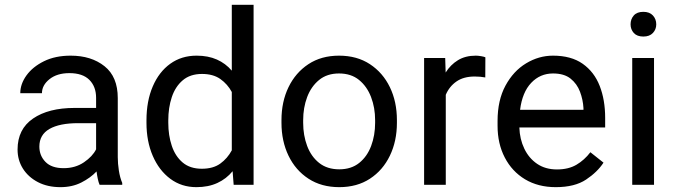

<svg xmlns="http://www.w3.org/2000/svg" viewBox="-20 -770 2821 800"><path d="M395 0Q390.6 -9.8 387.5 -24.7Q384.3 -39.6 382.3 -55.7Q356.9 -28.8 318.8 -9.5Q280.8 9.8 231.9 9.8Q178.2 9.8 137.9 -11.2Q97.7 -32.2 75.4 -67.6Q53.2 -103 53.2 -147Q53.2 -231.9 117.7 -276.1Q182.1 -320.3 291 -320.3H380.4V-362.3Q380.4 -409.2 352.3 -437.3Q324.2 -465.3 269 -465.3Q217.8 -465.3 186.3 -440.2Q154.8 -415 154.8 -381.8H64.5Q64.5 -419.9 90.3 -455.8Q116.2 -491.7 163.3 -514.9Q210.4 -538.1 274.4 -538.1Q360.4 -538.1 415.5 -494.1Q470.7 -450.2 470.7 -361.3V-115.2Q470.7 -88.9 475.3 -59.1Q480 -29.3 489.3 -7.8V0ZM245.1 -69.3Q293.9 -69.3 329.8 -93.8Q365.7 -118.2 380.4 -147.9V-256.8H305.7Q228 -256.8 186 -232.7Q144 -208.5 144 -159.2Q144 -121.6 169.4 -95.5Q194.8 -69.3 245.1 -69.3Z M590.3 -258.3V-268.6Q590.3 -349.1 616.5 -409.9Q642.6 -470.7 689.5 -504.4Q736.3 -538.1 799.3 -538.1Q847.2 -538.1 883.5 -522Q919.9 -505.9 945.8 -475.6V-750H1036.6V0H953.6L949.2 -56.6Q923.3 -24.9 885.7 -7.6Q848.1 9.8 798.3 9.8Q736.3 9.8 689.5 -25.1Q642.6 -60.1 616.5 -120.6Q590.3 -181.2 590.3 -258.3ZM681.2 -268.6V-258.3Q681.2 -206.1 695.8 -162.4Q710.4 -118.7 741.2 -92.8Q772 -66.9 820.8 -66.9Q868.2 -66.9 897.9 -88.4Q927.7 -109.9 945.8 -143.6V-386.7Q928.2 -419.4 898.2 -440.7Q868.2 -461.9 821.8 -461.9Q772.5 -461.9 741.5 -435.5Q710.4 -409.2 695.8 -365.2Q681.2 -321.3 681.2 -268.6Z M1152.8 -258.3V-269.5Q1152.8 -346.2 1182.1 -406.7Q1211.4 -467.3 1265.1 -502.7Q1318.8 -538.1 1392.6 -538.1Q1467.3 -538.1 1521.2 -502.7Q1575.2 -467.3 1604.5 -406.7Q1633.8 -346.2 1633.8 -269.5V-258.3Q1633.8 -182.1 1604.5 -121.3Q1575.2 -60.5 1521.5 -25.4Q1467.8 9.8 1393.6 9.8Q1319.3 9.8 1265.4 -25.4Q1211.4 -60.5 1182.1 -121.3Q1152.8 -182.1 1152.8 -258.3ZM1243.2 -269.5V-258.3Q1243.2 -206.1 1259.8 -161.9Q1276.4 -117.7 1309.8 -91.1Q1343.3 -64.5 1393.6 -64.5Q1443.4 -64.5 1476.6 -91.1Q1509.8 -117.7 1526.4 -161.9Q1543 -206.1 1543 -258.3V-269.5Q1543 -321.3 1526.1 -365.5Q1509.3 -409.7 1476.1 -436.8Q1442.9 -463.9 1392.6 -463.9Q1342.8 -463.9 1309.6 -436.8Q1276.4 -409.7 1259.8 -365.5Q1243.2 -321.3 1243.2 -269.5Z M2002.4 -531.2 2002 -447.3Q1981.9 -451.2 1958 -451.2Q1911.6 -451.2 1881.8 -430.4Q1852.1 -409.7 1837.4 -375V0H1747.1V-528.3H1835L1836.9 -467.8Q1856.9 -500 1887.9 -519Q1918.9 -538.1 1962.4 -538.1Q1972.2 -538.1 1984.9 -535.9Q1997.6 -533.7 2002.4 -531.2Z M2295.9 9.8Q2222.2 9.8 2167.7 -22.9Q2113.3 -55.7 2083.3 -113.5Q2053.2 -171.4 2053.2 -245.6V-266.1Q2053.2 -352.5 2086.2 -413.3Q2119.1 -474.1 2172.1 -506.1Q2225.1 -538.1 2284.2 -538.1Q2359.9 -538.1 2408 -504.2Q2456.1 -470.2 2478.8 -411.9Q2501.5 -353.5 2501.5 -279.3V-238.8H2144Q2145.5 -190.4 2164.6 -150.6Q2183.6 -110.8 2218 -87.4Q2252.4 -64 2300.8 -64Q2348.6 -64 2381.8 -83.5Q2415 -103 2439.9 -135.7L2494.6 -92.3Q2469.2 -53.2 2421.9 -21.7Q2374.5 9.8 2295.9 9.8ZM2284.2 -463.9Q2230.5 -463.9 2193.4 -424.8Q2156.2 -385.7 2147 -312.5H2411.1V-319.3Q2409.2 -354.5 2396.7 -387.7Q2384.3 -420.9 2357.4 -442.4Q2330.6 -463.9 2284.2 -463.9Z M2607.4 -668.5Q2607.4 -690.4 2620.8 -705.6Q2634.3 -720.7 2660.6 -720.7Q2686.5 -720.7 2700.4 -705.6Q2714.4 -690.4 2714.4 -668.5Q2714.4 -647.5 2700.4 -632.6Q2686.5 -617.7 2660.6 -617.7Q2634.3 -617.7 2620.8 -632.6Q2607.4 -647.5 2607.4 -668.5ZM2705.1 -528.3V0H2614.3V-528.3Z"/></svg>

Font: Vazirmatn RD
Style: Regular
Weight: 400
Designer: Saber Rastikerdar
Foundry: Saber Rastikerdar
Version: Version 32.102